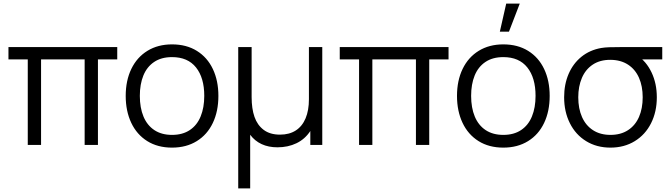

<svg xmlns="http://www.w3.org/2000/svg" viewBox="-20 -800 3700 1060"><path d="M133.3 -472H26.7V-540H627.3V-472H520.7V0H447.3V-472H206.7V0H133.3Z M674 -270.7Q674 -355.2 705.1 -419.6Q736.2 -484 794.1 -519.5Q852 -555 929.7 -555Q1009.2 -555 1066.9 -519.1Q1124.7 -483.2 1155.2 -418.8Q1185.7 -354.5 1185.7 -270.7Q1185.7 -185.7 1154.9 -121.1Q1124.2 -56.5 1066.2 -20.8Q1008.3 15 929.7 15Q850.5 15 792.8 -21.1Q735.2 -57.2 704.6 -121.9Q674 -186.7 674 -270.7ZM1107.7 -270.7Q1107.7 -370.5 1062.2 -427.6Q1016.7 -484.7 929.7 -484.7Q870.5 -484.7 830.8 -457.8Q791 -431 771.5 -383Q752 -335 752 -270.7Q752 -205 772.2 -156.5Q792.5 -108 832.2 -81.7Q872 -55.3 929.7 -55.3Q988.2 -55.3 1028.1 -82.1Q1068 -108.8 1087.8 -157.4Q1107.7 -206 1107.7 -270.7Z M1295.2 -540H1369.2V-264.3Q1369.2 -200 1385 -154.7Q1400.8 -109.3 1435.8 -83Q1470.7 -56.7 1525.8 -56.7Q1577.5 -56.7 1613.1 -79.8Q1648.7 -102.8 1667.1 -146.8Q1685.5 -190.7 1685.5 -252V-540H1759.2V0H1693.2V-76.7Q1663.7 -31.8 1616.8 -9.2Q1570 13.3 1511.5 13.3Q1462.5 13.3 1424.4 -4.3Q1386.3 -22 1361.2 -56V240H1295.2Z M1962.3 -472H1855.7V-540H2456.3V-472H2349.7V0H2276.3V-472H2035.7V0H1962.3Z M2503 -270.7Q2503 -355.2 2534.1 -419.6Q2565.2 -484 2623.1 -519.5Q2681 -555 2758.7 -555Q2838.2 -555 2895.9 -519.1Q2953.7 -483.2 2984.2 -418.8Q3014.7 -354.5 3014.7 -270.7Q3014.7 -185.7 2983.9 -121.1Q2953.2 -56.5 2895.2 -20.8Q2837.3 15 2758.7 15Q2679.5 15 2621.8 -21.1Q2564.2 -57.2 2533.6 -121.9Q2503 -186.7 2503 -270.7ZM2936.7 -270.7Q2936.7 -370.5 2891.2 -427.6Q2845.7 -484.7 2758.7 -484.7Q2699.5 -484.7 2659.8 -457.8Q2620 -431 2600.5 -383Q2581 -335 2581 -270.7Q2581 -205 2601.2 -156.5Q2621.5 -108 2661.2 -81.7Q2701 -55.3 2758.7 -55.3Q2817.2 -55.3 2857.1 -82.1Q2897 -108.8 2916.8 -157.4Q2936.7 -206 2936.7 -270.7ZM2739.5 -625H2789.8L2849.5 -780H2774.7Z M3094.5 -263Q3094.5 -334.5 3119.3 -392.1Q3144.2 -449.7 3190.2 -486.8Q3236.2 -523.8 3298.8 -535Q3317.8 -538.3 3343.7 -539.2Q3369.5 -540 3403.5 -540H3636.2V-472H3474.2L3498.5 -493.3Q3548 -461.2 3577.1 -400.2Q3606.2 -339.2 3606.2 -263Q3606.2 -182.8 3574.4 -119.7Q3542.7 -56.5 3484.5 -20.8Q3426.3 15 3350.2 15Q3274 15 3215.9 -20.8Q3157.8 -56.5 3126.2 -119.8Q3094.5 -183 3094.5 -263ZM3528.2 -263Q3528.2 -324 3507.8 -370.5Q3487.3 -417 3447.2 -443.2Q3407 -469.3 3350.2 -469.7Q3292.5 -470 3252.5 -443.3Q3212.5 -416.7 3192.5 -369.7Q3172.5 -322.7 3172.5 -263Q3172.5 -200.3 3193.4 -153.5Q3214.3 -106.7 3254.3 -81Q3294.3 -55.3 3350.2 -55.3Q3407.2 -55.3 3447.2 -81.4Q3487.3 -107.5 3507.8 -154.3Q3528.2 -201.2 3528.2 -263Z"/></svg>

Font: Tap Sans
Style: Regular
Weight: 400
Designer: Tap Payments
Foundry: Tap Payments
Version: Version 1.001;Glyphs 3.1.2 (3151)